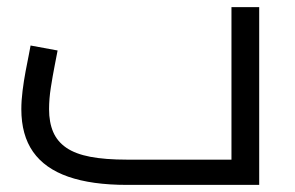

<svg xmlns="http://www.w3.org/2000/svg" viewBox="-20 -520 830 540"><path d="M337 0Q238 0 172 -23Q106 -46 73 -93Q40 -140 40 -213Q40 -237 43.5 -265Q47 -293 52 -319.5Q57 -346 61 -365.5Q65 -385 66 -392L142 -378Q139 -362 133.5 -334Q128 -306 123 -274Q118 -242 118 -213Q118 -176 129.5 -149Q141 -122 166.5 -104.5Q192 -87 234 -79Q276 -71 337 -71H631V-500H709V0Z"/></svg>

Font: Cairo
Style: Regular
Weight: 400
Designer: Mohamed Gaber, Accademia di Belle Arti di Urbino
Foundry: Kief Type Foundry, Accademia di Belle Arti di Urbino
Version: Version 3.120